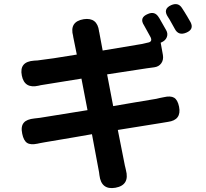

<svg xmlns="http://www.w3.org/2000/svg" viewBox="-20 -869 1020 950"><path d="M472 -2Q470 -20 468 -28L435 -205Q403 -200 343 -189Q230 -170 201 -165Q193 -164 179 -161Q169 -159 165 -158Q131 -151 114 -162Q97 -173 90 -207Q82 -244 98 -262Q112 -279 151 -283Q169 -285 177 -286L295 -305L413 -324L383 -480L191 -449Q188 -449 181.5 -447.5Q175 -446 171 -445Q101 -429 88 -495Q74 -564 149 -569Q152 -569 157.5 -569.5Q163 -570 166 -570Q229 -577 360 -599L342 -688Q342 -689 342 -690Q322 -762 394 -774Q461 -784 470 -715V-713Q471 -711 471 -710L488 -619L680 -651L711 -658Q736 -662 725 -685Q709 -715 693 -743Q667 -782 712 -800Q746 -815 765 -784Q766 -782 769 -778Q792 -739 802 -720Q812 -703 805.5 -685.5Q799 -668 778 -659L775 -658L786 -597Q790 -573 778 -556Q766 -539 743 -536Q737 -535 724.5 -533.5Q712 -532 706 -531L510 -501L540 -344Q577 -350 645 -362Q727 -375 753 -380Q759 -381 770 -384Q783 -386 790 -388Q824 -396 841.5 -385.5Q859 -375 866 -341Q879 -275 811 -266Q793 -263 775 -260L669 -243L563 -226L598 -49Q599 -46 600.5 -39Q602 -32 603 -28Q623 47 551 60Q481 72 472 -2ZM845 -726Q833 -748 826 -760Q824 -764 819 -772.5Q814 -781 811 -785Q784 -825 828 -844Q862 -858 880 -830Q884 -824 892.5 -810.5Q901 -797 905 -790Q911 -779 923 -759Q941 -724 902 -707.5Q863 -691 845 -726Z"/></svg>

Font: GenSenRounded2 TW B
Style: Regular
Weight: 700
Version: Version 2.000;PS 2;hotconv 16.6.51;makeotf.lib2.5.65220 DEVE